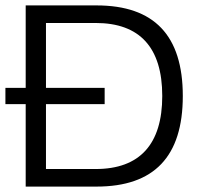

<svg xmlns="http://www.w3.org/2000/svg" viewBox="-27 -690 738 710"><path d="M330 -670H68V-365H-7V-305H68V0H330C543 0 649 -111 649 -335C649 -559 543 -670 330 -670ZM143 -65V-305H360V-365H143V-605H327C490 -605 573 -514 573 -335C573 -157 490 -65 327 -65Z"/></svg>

Font: LT Wave Alt Light
Style: Regular
Weight: 300
Designer: Daniel Lyons
Version: Version 2.5 (Glyphs App)